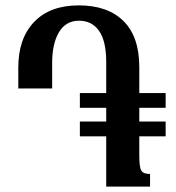

<svg xmlns="http://www.w3.org/2000/svg" viewBox="-20 -694 653 714"><path d="M277 -187V-242H375V-293H277V-348H375V-463Q375 -541 348.5 -579Q322 -617 274 -617Q225 -617 199.5 -574.5Q174 -532 174 -461V-365H48V-443Q48 -551 107 -612.5Q166 -674 273 -674Q380 -674 439 -616Q498 -558 498 -444V-348H596V-293H498V-242H596V-187H498V-116Q498 -72 505.5 -59.5Q513 -47 538 -47V0H375V-187Z"/></svg>

Font: Noto Serif Armenian ExtraCondensed
Style: Bold
Weight: 700
Width: 2
Designer: Monotype Design Team
Foundry: Monotype Imaging Inc.
Version: Version 2.008; ttfautohint (v1.8.4.7-5d5b)